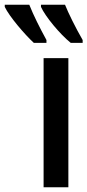

<svg xmlns="http://www.w3.org/2000/svg" viewBox="-124 -786 367 806"><path d="M149 -766H48V-757C66 -717 127 -643 173 -606H223V-618C194 -668 162 -733 149 -766ZM-1 -766H-104V-757C-85 -717 -21 -642 18 -606H71V-618C42 -671 17 -721 -1 -766ZM163 0V-542H59V0Z"/></svg>

Font: Noto Sans Display Condensed Medium
Style: Regular
Weight: 500
Width: 3
Designer: Monotype Design Team
Foundry: Monotype Imaging Inc.
Version: Version 1.900